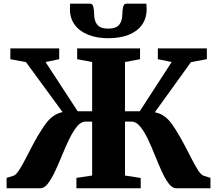

<svg xmlns="http://www.w3.org/2000/svg" viewBox="-20 -1000 1153 1020"><path d="M15 0V-55L52 -66.5Q64.5 -70.5 80.8 -95.2Q97 -120 115.8 -156.5Q134.5 -193 156 -233.8Q177.5 -274.5 201 -310.5Q217.5 -337.5 234.2 -356.8Q251 -376 270.2 -387.8Q289.5 -399.5 312.5 -404.5L118 -670L35 -685.5V-743H294.5V-685.5L222 -670.5L392.5 -409H469.5V-670.5L390 -685.5V-743H724V-685.5L644 -670.5V-409H722.5L892 -670.5L818.5 -685.5V-743H1079V-685.5L994.5 -670L802.5 -403.5Q826.5 -399 845.5 -387.2Q864.5 -375.5 881 -356.5Q897.5 -337.5 913.5 -310.5Q936.5 -274 958 -233.5Q979.5 -193 998 -156.5Q1016.5 -120 1032.5 -95.2Q1048.5 -70.5 1061.5 -66.5L1098 -55V0H915.5Q895 0 875.8 -25.5Q856.5 -51 838.5 -91.2Q820.5 -131.5 802.2 -177Q784 -222.5 764.8 -262.8Q745.5 -303 724.2 -328.5Q703 -354 679 -354H644V-67.5L727.5 -54.5V0H386V-55L469.5 -67.5V-354H434.5Q410.5 -354 389.5 -328.5Q368.5 -303 348.8 -262.8Q329 -222.5 310.5 -177Q292 -131.5 273.2 -91.2Q254.5 -51 235.2 -25.5Q216 0 194.5 0ZM459.5 -980.5Q472.5 -980.5 476.2 -962Q480 -943.5 480 -927Q480 -889 496.8 -868.5Q513.5 -848 555 -848Q596.5 -848 613.2 -868.5Q630 -889 630 -927Q630 -943.5 634 -962Q638 -980.5 650.5 -980.5H757.5Q758 -973.5 758.5 -966Q759 -958.5 759 -951Q759 -902.5 734 -867.8Q709 -833 663.5 -815Q618 -797 555 -797Q494.5 -797 448.8 -815.2Q403 -833.5 377.2 -868Q351.5 -902.5 351.5 -951Q351.5 -958.5 352 -966Q352.5 -973.5 352.5 -980.5Z"/></svg>

Font: Merriweather 48pt Black
Style: Regular
Weight: 900
Version: Version 2.100